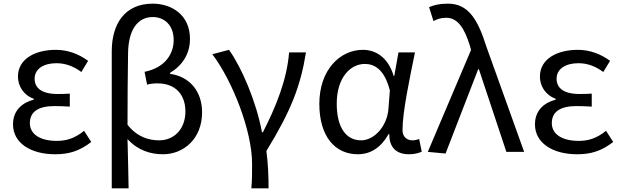

<svg xmlns="http://www.w3.org/2000/svg" viewBox="-20 -829 3390 1048"><path d="M281 13C356 13 413 -4 478 -54L439 -115C388 -74 343 -60 290 -60C198 -60 143 -97 143 -157C143 -218 188 -250 277 -250C304 -250 330 -249 361 -247V-318C335 -316 315 -316 294 -316C206 -316 169 -350 169 -399C169 -455 221 -484 288 -484C338 -484 382 -467 424 -436L461 -497C410 -534 351 -557 285 -557C174 -557 78 -509 78 -411C78 -360 108 -310 164 -290V-285C103 -269 51 -228 51 -150C51 -49 147 13 281 13Z M590 199H682C680 108 679 22 676 -70C732 -8 802 13 870 13C980 13 1083 -69 1083 -216C1083 -330 1016 -411 908 -426V-431C977 -473 1017 -536 1017 -617C1017 -747 918 -809 813 -809C661 -809 590 -698 590 -549ZM849 -63C792 -63 729 -81 676 -148C676 -279 677 -407 679 -536C680 -666 731 -736 814 -736C875 -736 928 -694 928 -610C928 -538 884 -460 769 -437L783 -367C801 -372 820 -374 839 -374C942 -374 992 -308 992 -221C992 -122 928 -63 849 -63Z M1352 199H1446C1446 137 1443 60 1434 -5C1568 -223 1621 -360 1650 -543H1558C1546 -392 1485 -244 1415 -107H1410C1378 -278 1298 -462 1230 -557L1139 -533C1248 -389 1356 -116 1356 65C1356 125 1356 150 1352 199Z M1933 13C2003 13 2060 -24 2101 -97H2105C2104 -21 2147 13 2212 13C2244 13 2266 6 2282 -1L2268 -70C2257 -66 2243 -63 2231 -63C2201 -63 2177 -82 2177 -119C2177 -218 2216 -400 2245 -543H2155L2132 -414H2129C2098 -518 2029 -557 1961 -557C1836 -557 1723 -448 1723 -262C1723 -84 1809 13 1933 13ZM1951 -63C1867 -63 1818 -136 1818 -263C1818 -406 1893 -480 1971 -480C2022 -480 2078 -453 2108 -335L2100 -232C2092 -140 2023 -63 1951 -63Z M2412 9 2590 -451H2594L2744 0H2841L2635 -574C2586 -730 2533 -809 2425 -809C2377 -809 2348 -801 2322 -790L2346 -714C2365 -724 2385 -732 2415 -732C2477 -732 2514 -679 2545 -579L2551 -556L2315 0Z M3130 13C3205 13 3262 -4 3327 -54L3288 -115C3237 -74 3192 -60 3139 -60C3047 -60 2992 -97 2992 -157C2992 -218 3037 -250 3126 -250C3153 -250 3179 -249 3210 -247V-318C3184 -316 3164 -316 3143 -316C3055 -316 3018 -350 3018 -399C3018 -455 3070 -484 3137 -484C3187 -484 3231 -467 3273 -436L3310 -497C3259 -534 3200 -557 3134 -557C3023 -557 2927 -509 2927 -411C2927 -360 2957 -310 3013 -290V-285C2952 -269 2900 -228 2900 -150C2900 -49 2996 13 3130 13Z"/></svg>

Font: DAIFUKU Sans JP
Style: Regular
Weight: 400
Designer: Original font ‘Source Han Sans JP’ : Ryoko NISHIZUKA  (kana, bopomofo & ideographs); Paul D. Hunt (Latin, Greek & Cyrill
Foundry: Daifuku
Version: Version 1.001